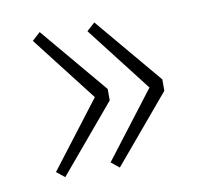

<svg xmlns="http://www.w3.org/2000/svg" viewBox="-51 -484 490 464"><g transform="rotate(-10 194.0 -252.0)"><path d="M74 -74 54 -90 178 -252 54 -412 74 -430 212 -266V-238ZM208 -74 188 -90 312 -252 188 -412 208 -430 346 -266V-238Z"/></g></svg>

Font: Source Sans 3
Style: Regular
Weight: 200
Designer: Paul D. Hunt
Foundry: Adobe
Version: Version 3.046;hotconv 1.0.118;makeotfexe 2.5.65603